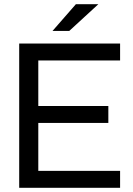

<svg xmlns="http://www.w3.org/2000/svg" viewBox="-20 -898 637 918"><path d="M163.1 -608.9V-391.1H498V-310.1H163.1V-81.1H554.2V0H71.8V-689.9H554.2V-608.9ZM342.8 -877.9H450.2L311 -750H231Z"/></svg>

Font: D-DIN Exp
Style: Regular
Weight: 400
Width: 7
Designer: Charles Nix
Foundry: Datto Inc.
Version: Version 1.00